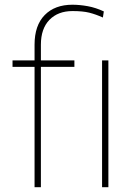

<svg xmlns="http://www.w3.org/2000/svg" viewBox="-20 -780 561 800"><path d="M124 0V-593.8Q124 -674.3 166.3 -717.3Q208.5 -760.3 281.7 -760.3Q312 -760.3 345.7 -754.2Q379.4 -748 412.6 -732.4L408.7 -707Q379.4 -720.2 352.3 -727.1Q325.2 -733.9 282.2 -733.9Q221.7 -733.9 186 -697.3Q150.4 -660.6 150.4 -593.8V0ZM290 -501.5H32.2V-528.3H290ZM431.6 0H405.3V-528.3H431.6Z"/></svg>

Font: Heebo Thin
Style: Regular
Weight: 250
Designer: Oded Ezer
Foundry: Ezer Type House
Version: Version 3.100